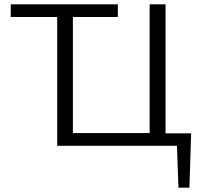

<svg xmlns="http://www.w3.org/2000/svg" viewBox="-20 -678 937 893"><path d="M30 -658H528V-599H319V-59H676V-658H750V-58H869L861 195H810L803 0H246V-599H30Z"/></svg>

Font: LXGW Bright GB
Style: Regular
Weight: 400
Designer: Christian Thalmann (Catharsis Fonts)
Foundry: LXGW / Christian Thalmann (Catharsis Fonts) / Fontworks Inc.
Version: Version 5.510